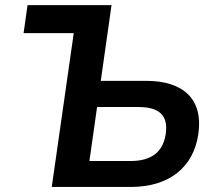

<svg xmlns="http://www.w3.org/2000/svg" viewBox="-20 -739 828 759"><path d="M497.6 0C645.5 0 745.1 -74.7 764.2 -210.4C783.7 -346.2 705.6 -419.4 557.6 -419.4H378.4L420.9 -718.8H88.9L73.2 -607.9H271.5L184.6 0ZM363.8 -315.9H526.9C610.8 -315.9 645.5 -281.7 635.3 -210.4C625 -138.7 579.6 -102.5 496.1 -102.5H333.5Z"/></svg>

Font: Winston SemiBold
Style: Italic
Weight: 600
Italic angle: -8.13011°
Designer: Vernon Adams, Kim Jin-seong, David Berlow, Cristiano Sobral
Foundry: The Winston Project Authors
Version: Version 3.004